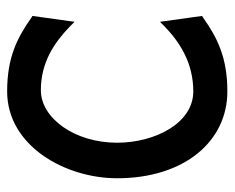

<svg xmlns="http://www.w3.org/2000/svg" viewBox="-78 -552 641 524"><g transform="rotate(-90 242.0 -289.5)"><path d="M18 -290C18 -106 119 11 255 11C347 11 401 -16 456 -55L461 -58L445 -173L431 -159C387 -117 331 -82 255 -82C168 -82 115 -187 115 -290C115 -407 183 -498 258 -498C334 -498 387 -462 431 -420L445 -406L461 -521L456 -524C401 -563 347 -590 255 -590C106 -590 18 -431 18 -290Z"/></g></svg>

Font: Charger Sport
Style: BdNrw
Weight: 700
Designer: Jasper
Foundry: Cannot Into Space Fonts
Version: Version 1.1